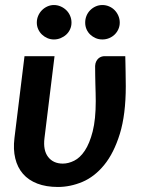

<svg xmlns="http://www.w3.org/2000/svg" viewBox="-20 -736 560 764"><path d="M478.5 -512.5Q479 -499.5 479.2 -483Q479.5 -466.5 479.8 -449.8Q480 -433 480.2 -418Q480.5 -403 480.5 -393Q480.5 -280 456.8 -203.2Q433 -126.5 394.5 -79.5Q356 -32.5 307.8 -12.2Q259.5 8 210.5 8Q163.5 8 128.5 -5.5Q93.5 -19 71.5 -44.2Q49.5 -69.5 40.8 -105.5Q32 -141.5 37.5 -186.5L77.5 -512.5H197L157 -186.5Q151 -138 171.5 -111.5Q192 -85 230 -85Q252 -85 275.2 -96.5Q298.5 -108 317.5 -136.5Q336.5 -165 348.8 -213Q361 -261 361 -334Q361 -349 360.5 -366.5Q360 -384 359.5 -402.5Q359 -421 358.8 -439Q358.5 -457 358.5 -473.5Q359 -484 362.8 -491.5Q366.5 -499 372 -503.8Q377.5 -508.5 383.8 -510.5Q390 -512.5 396 -512.5ZM264.5 -646Q264.5 -632 259 -619.8Q253.5 -607.5 243.8 -598.5Q234 -589.5 221.2 -584.2Q208.5 -579 194.5 -579Q181 -579 168.8 -584.2Q156.5 -589.5 147 -598.5Q137.5 -607.5 132 -619.8Q126.5 -632 126.5 -646Q126.5 -660.5 132 -673.2Q137.5 -686 147 -695.5Q156.5 -705 168.8 -710.5Q181 -716 194.5 -716Q208.5 -716 221.2 -710.5Q234 -705 243.8 -695.5Q253.5 -686 259 -673.2Q264.5 -660.5 264.5 -646ZM456.5 -646Q456.5 -632 451 -619.8Q445.5 -607.5 436.2 -598.5Q427 -589.5 414.2 -584.2Q401.5 -579 387.5 -579Q373 -579 360.8 -584.2Q348.5 -589.5 339 -598.5Q329.5 -607.5 324.2 -619.8Q319 -632 319 -646Q319 -660.5 324.2 -673.2Q329.5 -686 339 -695.5Q348.5 -705 360.8 -710.5Q373 -716 387.5 -716Q401.5 -716 414.2 -710.5Q427 -705 436.2 -695.5Q445.5 -686 451 -673.2Q456.5 -660.5 456.5 -646Z"/></svg>

Font: Lato 2
Style: Bold Italic
Weight: 700
Italic angle: -7°
Designer: Lukasz Dziedzic with Adam Twardoch and Botio Nikoltchev
Foundry: tyPoland Lukasz Dziedzic
Version: Version 2.015; 2015-08-06; http://www.latofonts.com/